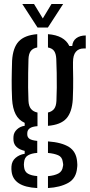

<svg xmlns="http://www.w3.org/2000/svg" viewBox="-20 -779 455 969"><path d="M168 170.1Q106.7 166.9 74.9 146Q43.1 125.1 38.6 87.2Q37.9 81.4 37.5 74.5Q37.1 67.7 37.8 61.3Q39.4 34 58.6 17.7Q77.7 1.3 104.6 -2.9V-17.5Q51.6 -30.3 48.1 -70Q47.4 -77.2 47.7 -81.1Q48 -85 48.1 -90.6Q49.5 -110.8 65.6 -125.9Q81.6 -141 104.6 -144.1V-158.9Q73.8 -173.1 58.8 -202.6Q43.8 -232.1 41 -278.2Q39.7 -307.6 39.2 -330.4Q38.7 -353.3 38.9 -374.3Q39.1 -395.4 39.6 -419Q40.1 -442.6 41 -472.5Q44.9 -538.1 74.4 -569.8Q103.9 -601.5 168 -606.6V-539.5Q145.2 -535.3 134.9 -521Q124.5 -506.7 123.7 -479.8Q122.7 -449.5 122.2 -411.8Q121.7 -374 121.9 -336.8Q122.2 -299.6 123.7 -270.1Q125 -243.2 136.6 -229.2Q148.1 -215.3 169.2 -211V-142.3Q141.7 -140.3 129.6 -131.1Q117.6 -121.8 117.6 -106.3Q117.6 -105.4 117.6 -103.9Q117.6 -102.4 117.6 -101Q117.6 -86.2 128.9 -78.4Q140.2 -70.7 168 -67.9V-7.3Q138.9 -5.5 121.1 5.1Q103.2 15.6 101.4 40.6Q100.4 45.7 100.5 51.7Q100.6 57.8 101.4 63.4Q103.7 87.6 121.1 97.5Q138.4 107.5 168 109.6ZM222.1 170V110Q253.9 107.3 274.1 96.9Q294.2 86.5 297.4 61.8Q299.1 55.7 298.8 50Q298.6 44.3 296.8 37.9Q293.8 13.1 273.5 4.4Q253.2 -4.3 222.1 -7.1V-65.4Q291.3 -60.4 328.1 -37.2Q364.9 -14 369.2 36.5Q369.9 42.6 370.2 50.7Q370.5 58.9 369.2 67.4Q364.9 121.5 324.1 144.1Q283.2 166.6 222.1 170ZM222.1 -143.9V-211.1Q242.1 -215.8 252.8 -229.1Q263.4 -242.5 264.8 -269.7Q266.3 -300.5 266.6 -337Q266.9 -373.4 266.2 -411.1Q265.5 -448.8 264 -482.2Q262.6 -508 253.2 -521.6Q243.7 -535.2 222.1 -539.4V-606.6Q304.3 -600.5 329.9 -547H344.6Q346.7 -572.4 364.9 -586.1Q383.2 -599.9 412.8 -600V-534.3H401.6Q376.9 -534.3 362.7 -517.5Q348.4 -500.7 348.4 -464.4V-438.8Q349.2 -407.2 349.3 -382.7Q349.3 -358.1 349.1 -333.7Q348.8 -309.3 347.4 -278.2Q343.5 -212.6 314.9 -180.9Q286.3 -149.1 222.1 -143.9ZM169.5 -640 92.6 -758.7H151.8L196 -685.9L239.8 -758.7H298.6L221.7 -640Z"/></svg>

Font: Big Shoulders Stencil Text SC Thin
Style: Regular
Weight: 100
Designer: Patric King
Foundry: XO Type Co
Version: Version 2.001